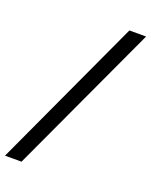

<svg xmlns="http://www.w3.org/2000/svg" viewBox="-208 -810 766 972"><g transform="rotate(20 174.5 -323.5)"><path d="M-58 82 317 -729H407L31 82Z"/></g></svg>

Font: Mona Sans Condensed Medium
Style: Italic
Weight: 500
Width: 3
Italic angle: -11.7°
Designer: Deni Anggara
Foundry: GitHub
Version: Version 1.001; ttfautohint (v1.8.4.7-5d5b);gftools[0.9.31]